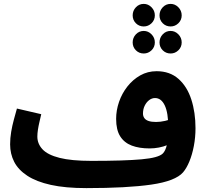

<svg xmlns="http://www.w3.org/2000/svg" viewBox="-20 -946 1064 987"><path d="M424 21 450 -119Q535 -119 599 -121Q663 -123 707.5 -127Q752 -131 779 -138.5Q806 -146 817 -157Q831 -171 838 -202Q845 -233 845 -292Q845 -329 840.5 -357Q836 -385 827 -404Q818 -423 805.5 -432.5Q793 -442 777 -442Q761 -442 747 -431.5Q733 -421 724 -403Q715 -385 715 -362Q715 -349 722 -339Q729 -329 744 -324Q759 -319 782 -319Q804 -319 828.5 -324.5Q853 -330 874 -340L878 -221Q862 -209 841 -200.5Q820 -192 796.5 -187.5Q773 -183 749 -183Q696 -183 657.5 -197.5Q619 -212 598 -245Q577 -278 577 -335Q577 -379 592 -422.5Q607 -466 635 -501.5Q663 -537 701 -558.5Q739 -580 785 -580Q853 -580 897.5 -540.5Q942 -501 963.5 -434.5Q985 -368 985 -287Q985 -240 976.5 -195.5Q968 -151 953.5 -116Q939 -81 921 -60Q902 -38 861 -22Q820 -6 757.5 3Q695 12 611.5 16.5Q528 21 424 21ZM424 21Q316 21 241.5 4.5Q167 -12 120.5 -42.5Q74 -73 53 -114Q32 -155 32 -204Q32 -236 37.5 -268.5Q43 -301 51.5 -332Q60 -363 67 -388L192 -359Q188 -341 183 -320Q178 -299 175 -279.5Q172 -260 172 -244Q172 -207 198.5 -178.5Q225 -150 286 -134.5Q347 -119 450 -119L470 -11ZM719 -810Q695 -810 678.5 -826.5Q662 -843 662 -867Q662 -891 678.5 -908.5Q695 -926 719 -926Q742 -926 759 -908.5Q776 -891 776 -867Q776 -843 759 -826.5Q742 -810 719 -810ZM719 -671Q695 -671 678.5 -687.5Q662 -704 662 -728Q662 -752 678.5 -769.5Q695 -787 719 -787Q742 -787 759 -769.5Q776 -752 776 -728Q776 -704 759 -687.5Q742 -671 719 -671ZM857 -810Q833 -810 816.5 -826.5Q800 -843 800 -867Q800 -891 816.5 -908.5Q833 -926 857 -926Q880 -926 897 -908.5Q914 -891 914 -867Q914 -843 897 -826.5Q880 -810 857 -810ZM857 -671Q833 -671 816.5 -687.5Q800 -704 800 -728Q800 -752 816.5 -769.5Q833 -787 857 -787Q880 -787 897 -769.5Q914 -752 914 -728Q914 -704 897 -687.5Q880 -671 857 -671Z"/></svg>

Font: Farlight84_Sys_V01
Style: Bold
Weight: 700
Designer: Monotype Design Team, Nadine Chahine and Nizar Qandah
Foundry: Monotype Imaging Inc.
Version: Version 2.004;October 31, 2024;FontCreator 14.0.0.2814 64-bi